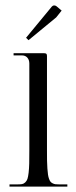

<svg xmlns="http://www.w3.org/2000/svg" viewBox="-20 -687 281 707"><path d="M15 0ZM85 -539 76 -548 171 -663Q175 -667 179 -667Q184.5 -667 188 -664L207 -648L187 -623ZM88 -134V-453Q88 -466.5 80.6 -474.8Q73.2 -483 61 -483H30V-491H143Q148.5 -491 150.8 -488.8Q153 -486.5 153 -481V-134Q153 -111.2 153.2 -95.8Q153.5 -80.2 154.5 -66.2Q155.5 -52.2 156.8 -43.9Q158 -35.5 160.6 -28.4Q163.2 -21.2 166.1 -17.8Q169 -14.2 174.1 -11.8Q179.2 -9.2 184.6 -8.6Q190 -8 198 -8H228V0H15V-8H44Q54.8 -8 61.1 -9.1Q67.5 -10.2 73 -15.5Q78.5 -20.8 81 -28Q83.5 -35.2 85.4 -51Q87.2 -66.8 87.6 -84.9Q88 -103 88 -134Z"/></svg>

Font: FogtwoNo5
Style: Regular
Weight: 400
Designer: gluk (gluksza@wp.pl)
Foundry: gluk (gluksza@wp.pl)
Version: Version 0.87